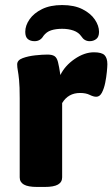

<svg xmlns="http://www.w3.org/2000/svg" viewBox="-20 -738 445 760"><path d="M127 2Q91 2 74.5 -7.5Q58 -17 58 -36V-349Q58 -396 55.5 -421Q53 -446 50.5 -459Q48 -472 48 -483Q48 -500 70 -508Q92 -516 120 -519Q148 -522 168 -522Q186 -522 195.5 -516Q205 -510 209.5 -492.5Q214 -475 219 -441Q237 -478 275.5 -504.5Q314 -531 352 -531Q383 -531 394 -519.5Q405 -508 405 -484Q405 -475 403 -454Q401 -433 396.5 -410.5Q392 -388 383.5 -371.5Q375 -355 361 -355Q350 -355 335 -362.5Q320 -370 297 -370Q250 -370 226 -330V-36Q226 -17 209.5 -7.5Q193 2 157 2ZM226 -718Q274 -718 306.5 -701.5Q339 -685 355.5 -660.5Q372 -636 372 -612Q372 -592 361 -583.5Q350 -575 335 -575Q314 -575 302 -594Q291 -610 271 -617Q251 -624 226 -624Q201 -624 182.5 -618Q164 -612 152 -596Q140 -575 117 -575Q100 -575 90 -583.5Q80 -592 80 -612Q80 -637 97 -661.5Q114 -686 146.5 -702Q179 -718 226 -718Z"/></svg>

Font: Asap Semi Expanded ExtraBold
Style: Regular
Weight: 800
Width: 6
Designer: Pablo Cosgaya
Foundry: Omnibus-Type
Version: Version 3.001; ttfautohint (v1.8.4.7-5d5b)